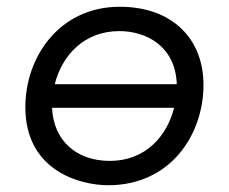

<svg xmlns="http://www.w3.org/2000/svg" viewBox="-20 -544 677 568"><path d="M300 4C484 4 582 -145 582 -293C582 -428 491 -524 334 -524C157 -524 55 -377 55 -227C55 -38 218 4 300 4ZM305 -68C204 -68 138 -130 134 -225H495C474 -141 410 -68 305 -68ZM142 -295C163 -379 228 -452 333 -452C412 -452 499 -408 503 -295Z"/></svg>

Font: Fixel Display
Style: Italic
Weight: 400
Italic angle: -10°
Designer: AlfaBravo + MacPaw
Foundry: Kyrylo Tkachov, Marchela Mozhyna, Serhii Makarenko, Maria Weinstein, Zakhar Kryvoshyya
Version: Version 1.210;Glyphs 3.2 (3217)